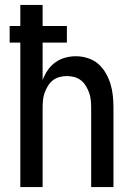

<svg xmlns="http://www.w3.org/2000/svg" viewBox="-20 -755 540 775"><path d="M62 0V-583H19V-650H62V-735H152V-650H250V-583H152V-432Q160 -453 172.5 -471.5Q185 -490 203 -503Q221 -516 242.5 -522Q264 -528 286 -528Q310 -528 334 -520.5Q358 -513 376 -497.5Q394 -482 406.5 -460.5Q419 -439 426 -416Q433 -393 435.5 -368.5Q438 -344 438 -320V0H348V-320Q348 -335 346.5 -350.5Q345 -366 340 -380Q335 -394 327 -407.5Q319 -421 307 -430.5Q295 -440 280 -444Q265 -448 250 -448Q235 -448 220 -444Q205 -440 193 -430.5Q181 -421 173 -407.5Q165 -394 160 -380Q155 -366 153.5 -350.5Q152 -335 152 -320V0Z"/></svg>

Font: Iosevka SS18 Medium
Style: Regular
Weight: 500
Monospace: yes
Designer: Belleve Invis
Foundry: Belleve Invis
Version: Version 25.1.1; ttfautohint (v1.8.4)